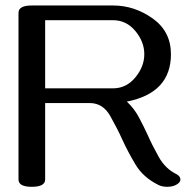

<svg xmlns="http://www.w3.org/2000/svg" viewBox="-20 -683 715 714"><path d="M601.6 11.7Q582.5 11.7 568.4 4.4Q512.7 -23.4 484.4 -70.3Q456.1 -117.2 433.6 -166.5Q417 -203.6 389.9 -251.7Q362.8 -299.8 313.5 -299.8H147.9V-15.6Q147.9 11.7 98.1 11.7Q48.8 11.7 48.8 -15.6V-635.3Q48.8 -662.6 98.1 -662.6H400.4Q480 -662.6 547.9 -614.3Q615.7 -565.9 615.7 -481.4Q615.7 -337.4 451.7 -305.2Q479 -279.8 496.8 -246.3Q514.6 -212.9 529.8 -179.7Q546.9 -141.1 570.8 -98.6Q594.7 -56.2 634.8 -36.1Q650.9 -27.8 650.9 -15.6Q650.9 -5.4 638.2 2.4Q624 11.7 601.6 11.7ZM400.4 -354.5Q449.7 -354.5 483.2 -395Q516.6 -435.5 516.6 -481.4Q516.6 -527.8 483.2 -567.9Q449.7 -607.9 400.4 -607.9H147.9V-354.5Z"/></svg>

Font: Gayathri
Style: Bold
Weight: 700
Designer: Binoy Dominic <binoy.domenic@gmail.com>
Foundry: SMC
Version: Version 1.000